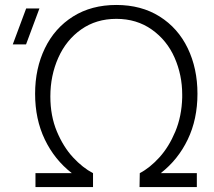

<svg xmlns="http://www.w3.org/2000/svg" viewBox="-20 -754 863 774"><path d="M123 0V-56H269.5Q199.5 -110.5 160.5 -192Q121.5 -273.5 121.5 -376Q121.5 -478 161 -559.5Q200.5 -641 274.5 -687.5Q348.5 -734 449 -734Q549.5 -734 623.5 -687.5Q697.5 -641 736.8 -559.5Q776 -478 776 -376Q776 -273.5 737 -192Q698 -110.5 628 -56H773.5V0H542.5L543.5 -56Q584.5 -77.5 622.8 -119.8Q661 -162 686.8 -223.8Q712.5 -285.5 714.5 -360.5Q714.5 -366.5 714.5 -373Q714.5 -451.5 683.8 -521.5Q653 -591.5 592 -634.8Q531 -678 449 -678Q368 -678 307.5 -635.5Q247 -593 215 -521.2Q183 -449.5 183 -365Q183 -287 209.2 -224.2Q235.5 -161.5 274.5 -119.5Q313.5 -77.5 355 -56V0ZM85 -575H31.5L85.5 -720H139Z"/></svg>

Font: Vela Sans Light
Style: Regular
Weight: 300
Designer: Principal design: Mikhail Sharanda - project Manrope.
Design modification: Ravid Balaliev
Foundry: Mikhail Sharanda
Version: Version 1.001